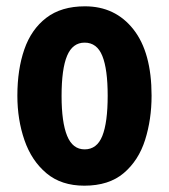

<svg xmlns="http://www.w3.org/2000/svg" viewBox="-20 -578 536 608"><path d="M460 -275Q460 -200 439.5 -135Q419 -70 372 -30Q325 10 247 10Q174 10 127 -29.5Q80 -69 57.5 -134Q35 -199 35 -275Q35 -358 57 -421.5Q79 -485 126.5 -521.5Q174 -558 249 -558Q345 -558 402.5 -485Q460 -412 460 -275ZM175 -274Q175 -191 192.5 -148Q210 -105 248 -105Q287 -105 304 -147.5Q321 -190 321 -275Q321 -359 304 -401Q287 -443 248 -443Q210 -443 192.5 -401.5Q175 -360 175 -274Z"/></svg>

Font: Noto Sans Bengali ExtraCondensed
Style: Bold
Weight: 700
Width: 2
Designer: Joana Ranito - Universal Thirst; Jelle Bosma - Monotype Design Team
Foundry: Universal Thirst ehf.
Version: Version 3.000; ttfautohint (v1.8.4.7-5d5b)